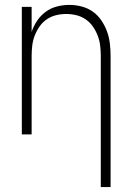

<svg xmlns="http://www.w3.org/2000/svg" viewBox="-20 -548 540 783"><path d="M391 215V-320Q391 -341 388.5 -362Q386 -383 378.5 -402.5Q371 -422 359 -439.5Q347 -457 329.5 -469Q312 -481 291.5 -486Q271 -491 250 -491Q229 -491 208.5 -486Q188 -481 170.5 -469Q153 -457 141 -439.5Q129 -422 121.5 -402.5Q114 -383 111.5 -362Q109 -341 109 -320V0H69V-520H109V-418Q117 -442 131.5 -463.5Q146 -485 166.5 -500Q187 -515 212 -521.5Q237 -528 263 -528Q288 -528 313 -521.5Q338 -515 358.5 -500.5Q379 -486 393.5 -464.5Q408 -443 416.5 -419.5Q425 -396 428 -370.5Q431 -345 431 -320V215Z"/></svg>

Font: Iosevka Curly Extralight
Style: Regular
Weight: 200
Monospace: yes
Designer: Belleve Invis
Foundry: Belleve Invis
Version: Version 22.1.2; ttfautohint (v1.8.4)